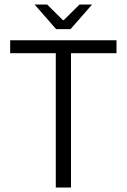

<svg xmlns="http://www.w3.org/2000/svg" viewBox="-20 -837 565 857"><path d="M229 0V-599.6H25.4V-657.2H500V-599.6H296.9V0ZM230.5 -707 134.3 -816.9H190.4L260.7 -747.1H264.6L335 -816.9H391.1L294.9 -707Z"/></svg>

Font: Varta Light Light
Style: Regular
Weight: 300
Version: Version 1.004